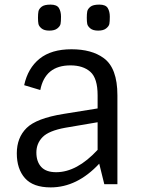

<svg xmlns="http://www.w3.org/2000/svg" viewBox="-20 -800 626 834"><path d="M430 -548Q490 -505 490 -386V0H433L411 -89Q315 14 200 14Q124 14 88.5 -26Q53 -66 53 -134Q53 -202 95.5 -244Q138 -286 255 -305L404 -329V-386Q404 -460 372.5 -488Q341 -516 286 -516Q176 -516 155 -409L85 -430Q101 -504 152 -545Q203 -586 290.5 -586Q378 -586 430 -548ZM224 -52Q314 -52 404 -149V-269L263 -245Q192 -232 165 -204.5Q138 -177 138 -137.5Q138 -98 159 -75Q180 -52 224 -52ZM243 -696Q241 -686 229 -676.5Q217 -667 194.5 -667Q172 -667 160.5 -676.5Q149 -686 147 -696Q145 -706 145 -723Q145 -740 147 -750.5Q149 -761 160.5 -770.5Q172 -780 199.5 -780Q227 -780 236 -765Q245 -750 245 -728Q245 -706 243 -696ZM455 -696Q453 -686 441 -676.5Q429 -667 406.5 -667Q384 -667 372.5 -676.5Q361 -686 359 -696Q357 -706 357 -723Q357 -740 359 -750.5Q361 -761 372.5 -770.5Q384 -780 411.5 -780Q439 -780 448 -765Q457 -750 457 -728Q457 -706 455 -696Z"/></svg>

Font: Sintony
Style: Regular
Weight: 400
Version: Version 001.001